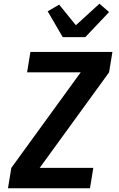

<svg xmlns="http://www.w3.org/2000/svg" viewBox="-20 -1015 640 1035"><path d="M23 0 41 -110 415 -625H126L144 -735H586L568 -625L194 -110H483L465 0ZM318 -815 237 -954 299 -990 389 -879 516 -995 568 -950 440 -815Z"/></svg>

Font: Iosevka Aile Extrabold
Style: Italic
Weight: 800
Italic angle: -9°
Designer: Belleve Invis
Foundry: Belleve Invis
Version: Version 31.1.0; ttfautohint (v1.8.4)